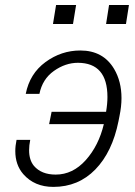

<svg xmlns="http://www.w3.org/2000/svg" viewBox="-20 -741 542 772"><path d="M194.5 10.5Q118.5 10.5 73.5 -41Q41.5 -78 41.5 -133.5Q41.5 -154.5 46.5 -178.5H101.5Q97 -156 97 -137Q97 -97.5 116.5 -74Q146.5 -39 204 -39Q272.5 -39 324.8 -97.2Q377 -155.5 397.5 -242H177.5L187.5 -291.5H406.5Q412 -323.5 412 -351Q412 -488 293.5 -488.5Q243 -488.5 196.8 -455.8Q150.5 -423 138.5 -363.5H83.5Q99.5 -445 163 -491.5Q226.5 -538 303 -538Q395 -538 439 -463.5Q468.5 -413.5 468.5 -346.5Q468.5 -313 460.5 -274.5L456.5 -254Q431.5 -129.5 363.2 -59.5Q295 10.5 194.5 10.5ZM486.5 -644.5H406.5L418.5 -721H498.5ZM273.5 -644.5H193L205.5 -721H286Z"/></svg>

Font: Roberto Sans Light
Style: Italic
Weight: 300
Italic angle: -11°
Designer: Google
Version: Version 1.00;June 11, 2020;FontCreator 12.0.0.2522 64-bit; t